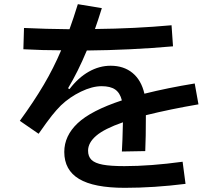

<svg xmlns="http://www.w3.org/2000/svg" viewBox="-20 -847 1040 920"><path d="M855 -72 869 34Q717 53 578 53Q430 53 359 10.5Q288 -32 288 -119Q288 -196 352 -256.5Q416 -317 564 -366Q555 -402 532 -418Q509 -434 467 -434Q422 -434 368 -408Q314 -382 272 -342Q250 -320 228.5 -293Q207 -266 165 -206L75 -268Q142 -360 189.5 -440.5Q237 -521 273 -606Q184 -606 92 -611L95 -713Q199 -708 313 -707Q331 -756 353 -827L468 -808Q449 -747 435 -708Q627 -710 802 -726L809 -625Q605 -607 396 -605Q353 -502 306 -424L313 -420Q355 -475 405.5 -503.5Q456 -532 510 -532Q573 -532 615 -497.5Q657 -463 672 -398Q784 -426 913 -447L931 -347Q796 -324 679 -295Q679 -187 676 -123L564 -121Q567 -167 569 -261Q480 -230 441 -196.5Q402 -163 402 -125Q402 -97 418.5 -81Q435 -65 472.5 -58Q510 -51 576 -51Q701 -51 855 -72Z"/></svg>

Font: IBM Plex Sans JP SemiBold
Style: Regular
Weight: 600
Designer: Mike Abbink; Paul van der Laan; Pieter van Rosmalen; Wujin Sim; Yejin Wi; Jinhee Kim; Boomi Park; Yona Kim; Kichan Ma
Foundry: Sandoll Inc.
Version: Version 1.001